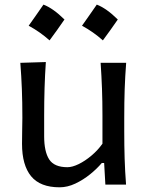

<svg xmlns="http://www.w3.org/2000/svg" viewBox="-20 -798 637 830"><path d="M237.8 11.7Q153.8 11.7 114.5 -36.1Q75.2 -84 75.2 -176.3Q75.2 -210.9 75.9 -236.8Q76.7 -262.7 76.7 -288.1Q76.7 -357.4 74.5 -413.1Q72.3 -468.8 67.9 -526.4L178.2 -529.8Q174.3 -472.2 172.6 -416.3Q170.9 -360.4 170.9 -298.3V-209Q170.9 -142.6 192.6 -108.9Q214.4 -75.2 271.5 -75.2Q292.5 -75.2 320.1 -88.6Q347.7 -102.1 375.2 -125.2Q402.8 -148.4 422.9 -176.8V-298.3Q422.9 -360.4 420.9 -414.6Q418.9 -468.8 415 -526.4H525.4Q521 -468.8 519 -413.1Q517.1 -357.4 517.1 -288.1V-231.9Q517.1 -166.5 518.8 -112.3Q520.5 -58.1 524.9 0H435.5L430.2 -93.3H419.9Q399.9 -69.3 369.9 -44.9Q339.8 -20.5 305.7 -4.4Q271.5 11.7 237.8 11.7ZM398.4 -778.1Q440.3 -762 489.2 -713.7Q473.6 -691.1 457.7 -668.8Q441.9 -646.5 424.7 -623.4Q383.9 -660 334.5 -686.8Q351.1 -710.4 366.7 -732.5Q382.3 -754.5 398.4 -778.1ZM167.9 -778.1Q209.8 -762 258.7 -713.7Q243.1 -691.1 227.3 -668.8Q211.4 -646.5 194.2 -623.4Q153.4 -660 104 -686.8Q120.7 -710.4 136.2 -732.5Q151.8 -754.5 167.9 -778.1Z"/></svg>

Font: Pinar-DS2-FD Medium
Style: Regular
Weight: 500
Designer: Amin Abedi
Version: Version 3.000